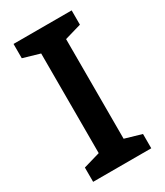

<svg xmlns="http://www.w3.org/2000/svg" viewBox="-181 -788 738 861"><g transform="rotate(-30 188.5 -357.0)"><path d="M339 0V-74L253 -99V-615L339 -640V-714H38V-640L124 -615V-99L38 -74V0Z"/></g></svg>

Font: Noto Sans Myanmar UI SemiBold
Style: Regular
Weight: 600
Designer: Monotype Design Team
Foundry: Monotype Imaging Inc.
Version: Version 2.103